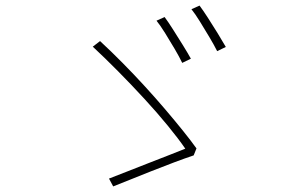

<svg xmlns="http://www.w3.org/2000/svg" viewBox="-20 -744 1040 687"><path d="M569 -683Q581 -667 598.5 -639.5Q616 -612 634 -583Q652 -554 663 -534L632 -519Q622 -540 605 -569Q588 -598 570.5 -626Q553 -654 540 -670ZM694 -724Q706 -708 723.5 -681Q741 -654 758.5 -625.5Q776 -597 788 -576L757 -561Q746 -583 729 -611.5Q712 -640 695 -667.5Q678 -695 665 -711ZM673 -188Q643 -178 603 -163Q563 -148 521.5 -131.5Q480 -115 444 -100.5Q408 -86 385 -77L370 -105Q394 -114 431.5 -129Q469 -144 510.5 -160Q552 -176 587.5 -190Q623 -204 643 -212Q619 -247 581 -293.5Q543 -340 497 -390Q451 -440 403 -488.5Q355 -537 312 -577L338 -597Q378 -560 418.5 -519Q459 -478 497.5 -436Q536 -394 570.5 -353.5Q605 -313 634 -277Q663 -241 683 -213Z"/></svg>

Font: Noto Sans KR Thin
Style: Regular
Weight: 100
Designer: Ryoko NISHIZUKA 西塚涼子 (kana, bopomofo & ideographs); Paul D. Hunt (Latin, Greek & Cyrillic); Sandoll Communications 산돌커뮤니
Foundry: Adobe
Version: Version 2.004-H2;hotconv 1.0.118;makeotfexe 2.5.65603